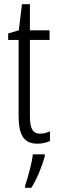

<svg xmlns="http://www.w3.org/2000/svg" viewBox="-20 -677 274 918"><path d="M172 -38C133 -38 123 -67 123 -126V-486H217V-532H123V-657H85L70 -532L19 -517V-486H69V-123C69 -35 92 10 158 10C183 10 202 5 219 -3V-49C206 -43 189 -38 172 -38ZM194 71V61H137C133 101 113 174 100 210V221H130C157 178 181 118 194 71Z"/></svg>

Font: Noto Sans Lao Looped ExtraCondensed Light
Style: Regular
Weight: 300
Width: 2
Designer: Mark Frömberg, Ben Mitchell
Foundry: The Fontpad Ltd
Version: Version 1.002